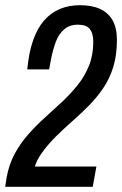

<svg xmlns="http://www.w3.org/2000/svg" viewBox="-35 -719 470 739"><path d="M-15 0 -10 -33Q-1 -85 21 -126Q43 -167 73.5 -201.5Q104 -236 138.5 -267Q173 -298 205.5 -328.5Q238 -359 265 -393Q292 -427 308 -467.5Q324 -508 324 -559Q324 -590 311 -607Q298 -624 265 -624Q233 -624 212 -606Q191 -588 180 -558.5Q169 -529 162 -494L154 -452H70Q76 -517 92.5 -564Q109 -611 135 -640.5Q161 -670 195.5 -684.5Q230 -699 273 -699Q319 -699 350.5 -684.5Q382 -670 398.5 -640.5Q415 -611 415 -565Q415 -507 401 -461.5Q387 -416 362.5 -380Q338 -344 308 -313.5Q278 -283 245 -254Q212 -225 181 -194.5Q150 -164 125 -129Q116 -116 109.5 -103.5Q103 -91 99 -78H336L322 0Z"/></svg>

Font: Archivo ExtraCondensed Medium
Style: Italic
Weight: 500
Width: 2
Italic angle: -10°
Designer: Hector Gatti
Foundry: Omnibus-Type
Version: Version 2.001